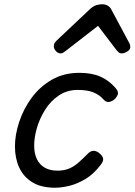

<svg xmlns="http://www.w3.org/2000/svg" viewBox="-20 -860 630 899"><path d="M238 19Q173 19 131.5 -6.5Q90 -32 70 -75.5Q50 -119 50 -175Q50 -228 69.5 -288Q89 -348 127 -400.5Q165 -453 221.5 -486Q278 -519 352 -519Q410 -519 450.5 -501Q491 -483 521 -448Q536 -430 531.5 -417.5Q527 -405 515 -394Q502 -384 489 -382.5Q476 -381 463 -396Q444 -417 416 -428Q388 -439 344 -439Q294 -439 255.5 -413Q217 -387 191.5 -346.5Q166 -306 153 -261.5Q140 -217 140 -178Q140 -142 152.5 -115.5Q165 -89 189.5 -75Q214 -61 248 -61Q282 -61 305.5 -71.5Q329 -82 349.5 -100.5Q370 -119 395 -144Q409 -156 423 -153.5Q437 -151 448 -140Q462 -128 463 -116Q464 -104 452 -89Q419 -45 380.5 -22Q342 1 305 10Q268 19 238 19ZM264 -610Q251 -610 241.5 -621Q232 -632 232 -644Q232 -653 236 -659Q240 -665 244 -669L402 -818Q416 -831 430 -835.5Q444 -840 460 -840Q473 -840 484.5 -833.5Q496 -827 502 -814L584 -661Q588 -654 589 -649Q590 -644 590 -639Q590 -627 575.5 -618.5Q561 -610 551 -610Q541 -610 535.5 -615Q530 -620 525 -626L439 -739L292 -625Q286 -621 279 -615.5Q272 -610 264 -610Z"/></svg>

Font: Playwrite BE VLG
Style: Regular
Weight: 400
Designer: Veronika Burian, José Scaglione
Foundry: TypeTogether
Version: Version 1.002